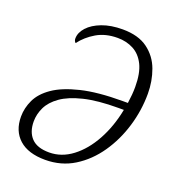

<svg xmlns="http://www.w3.org/2000/svg" viewBox="-133 -830 863 946"><g transform="rotate(20 298.0 -357.5)"><path d="M209 10Q120 10 72.5 -32.5Q25 -75 25 -150Q25 -195 45.5 -238.5Q66 -282 116 -316.5Q166 -351 252.5 -372Q339 -393 470 -393H497Q504 -441 504 -479Q504 -552 482.5 -595Q461 -638 424 -657.5Q387 -677 341 -677Q277 -677 230.5 -649.5Q184 -622 154 -582Q145 -590 145 -603Q145 -634 170.5 -662Q196 -690 242 -707.5Q288 -725 350 -725Q432 -725 481.5 -688.5Q531 -652 552.5 -593.5Q574 -535 574 -469Q574 -382 548.5 -297Q523 -212 475 -142.5Q427 -73 360 -31.5Q293 10 209 10ZM215 -31Q280 -31 336 -73.5Q392 -116 432 -189Q472 -262 490 -354H462Q353 -354 281.5 -336.5Q210 -319 168.5 -289.5Q127 -260 109.5 -223.5Q92 -187 92 -149Q92 -94 122 -62.5Q152 -31 215 -31Z"/></g></svg>

Font: Noto Serif SemiCondensed Light
Style: Italic
Weight: 300
Width: 4
Italic angle: -12°
Designer: Monotype Design Team
Foundry: Monotype Imaging Inc.
Version: Version 2.013; ttfautohint (v1.8.4.7-5d5b)